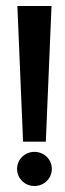

<svg xmlns="http://www.w3.org/2000/svg" viewBox="-20 -610 217 641"><path d="M37 -46C37 -14 63 11 95 11C127 11 153 -14 153 -46C153 -78 127 -103 95 -103C63 -103 37 -78 37 -46ZM38 -590 57 -137H133L152 -590Z"/></svg>

Font: Charger Sport
Style: SeBdExt
Weight: 600
Designer: Jasper
Foundry: Cannot Into Space Fonts
Version: Version 1.1